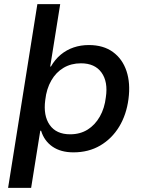

<svg xmlns="http://www.w3.org/2000/svg" viewBox="-20 -725 699 925"><path d="M19 180 160 -705H270L222 -405L225 -404Q245 -439 273 -462Q301 -485 335 -496.5Q369 -508 408 -508Q478 -508 524 -474.5Q570 -441 589.5 -382.5Q609 -324 599 -248Q589 -172 554 -114.5Q519 -57 463 -24Q407 9 334 9Q273 9 233 -18.5Q193 -46 178 -95H174L130 180ZM318 -78Q366 -78 402 -100.5Q438 -123 461 -163.5Q484 -204 490 -257Q501 -331 469 -375.5Q437 -420 370 -420Q323 -420 286.5 -398.5Q250 -377 227 -337Q204 -297 198 -243Q188 -168 219.5 -123Q251 -78 318 -78Z"/></svg>

Font: Nunito Sans 7pt SemiBold
Style: Italic
Weight: 600
Italic angle: -9°
Designer: Vernon Adams
Foundry: Vernon Adams
Version: Version 3.101;gftools[0.9.27]